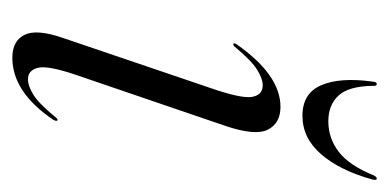

<svg xmlns="http://www.w3.org/2000/svg" viewBox="-184 -454 646 319"><g transform="rotate(90 139.5 -295.0)"><path d="M112 -18Q123.5 -18 138.2 -27.2Q153 -36.5 175 -63.5Q178.5 -68 180.5 -67Q182.5 -65.5 179.5 -60Q133.5 8 76.5 8Q48.5 8 38.5 -12Q28.5 -32 43 -74.5L126 -319Q144.5 -372 141.5 -390Q138.5 -408 122 -408Q111.5 -408 96.5 -398.8Q81.5 -389.5 58.5 -362Q55.5 -358 53 -359.5Q51.5 -360.5 54 -364.5Q105 -437.5 158 -437.5Q185 -437.5 195.8 -416.8Q206.5 -396 190 -347L104.5 -96.5Q89 -50.5 93.2 -34.2Q97.5 -18 112 -18ZM181.9 -517Q210 -517 232.6 -534.2Q255.2 -551.5 271.7 -592Q274.2 -597.5 277.1 -597.5Q280.4 -597.5 278.8 -590.5Q263.9 -536.5 236.9 -505.2Q210 -474 172.8 -474Q135.5 -474 122.1 -505.2Q108.6 -536.5 116.1 -590.5Q116.5 -597.5 120.2 -597.5Q123.5 -597.5 123.1 -592Q123.5 -551 139.2 -534Q155 -517 181.9 -517Z"/></g></svg>

Font: Fraunces 144pt Light
Style: Italic
Weight: 300
Italic angle: -16°
Version: Version 1.000;[0bf87f6ff]